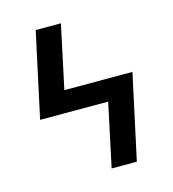

<svg xmlns="http://www.w3.org/2000/svg" viewBox="-102 -754 754 839"><g transform="rotate(-15 275.0 -335.0)"><path d="M300 0 361 -286H53L136 -670H250L189 -384H497L414 0Z"/></g></svg>

Font: Lode Term
Style: Bold
Weight: 700
Monospace: yes
Designer: Belleve Invis
Foundry: Belleve Invis
Version: Version 29.2.0